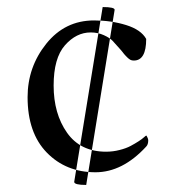

<svg xmlns="http://www.w3.org/2000/svg" viewBox="-20 -483 493 547"><path d="M272.5 -462.9Q306.6 -462.9 306.6 -455.1L225.6 43.9Q191.4 43.9 191.4 35.2ZM248 -424.8Q165 -424.8 111.8 -358.4Q58.6 -292 58.6 -206.1Q58.6 -104.5 113.3 -48.3Q168 7.8 252 7.8Q329.1 7.8 396.5 -65.4Q402.3 -71.3 402.3 -83Q402.3 -85.9 400.9 -89.4Q399.4 -92.8 398.4 -94.7Q397.5 -96.7 396.5 -96.7Q395.5 -96.7 390.1 -91.8Q384.8 -86.9 375 -80.6Q365.2 -74.2 352.5 -67.4Q339.8 -60.5 320.8 -55.7Q301.8 -50.8 282.2 -50.8Q209 -50.8 170.9 -105Q132.8 -159.2 132.8 -239.3Q132.8 -317.4 165 -354Q197.3 -390.6 238.3 -390.6Q258.8 -390.6 275.9 -382.8Q293 -375 300.8 -366.7Q308.6 -358.4 323.2 -341.8Q325.2 -339.8 328.6 -335.4Q332 -331.1 333.5 -329.1Q335 -327.1 338.4 -323.7Q341.8 -320.3 343.3 -318.8Q344.7 -317.4 347.2 -315.4Q349.6 -313.5 351.6 -312.5Q353.5 -311.5 356 -311Q358.4 -310.5 361.3 -310.5Q396.5 -310.5 396.5 -372.1Q381.8 -398.4 339.4 -411.6Q296.9 -424.8 248 -424.8Z"/></svg>

Font: Crimson Text
Style: Roman
Weight: 400
Version: Version 0.13